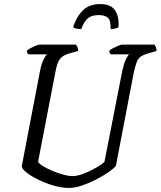

<svg xmlns="http://www.w3.org/2000/svg" viewBox="-20 -923 789 943"><path d="M320 0Q282 0 241.5 -12Q201 -24 166 -41.5Q131 -59 109 -76.5Q87 -94 87 -107L177 -577Q184 -611 194 -631Q204 -651 211 -656H119Q117 -658 114.5 -662.5Q112 -667 112 -674Q118 -680 131 -687Q144 -694 157 -699Q170 -704 176 -704H353Q356 -700 360 -692.5Q364 -685 364 -673L318 -660Q288 -651 274.5 -633.5Q261 -616 253 -574L167 -128Q173 -118 193 -106Q213 -94 239.5 -83Q266 -72 292 -65Q318 -58 335 -58Q360 -58 392 -70.5Q424 -83 452.5 -99.5Q481 -116 493 -128L581 -577Q589 -613 598.5 -632Q608 -651 614 -656H524Q522 -657 519.5 -662Q517 -667 517 -674Q523 -680 536.5 -687Q550 -694 562.5 -699Q575 -704 580 -704H739Q741 -700 745 -692.5Q749 -685 749 -673L702 -659Q682 -653 670 -644Q658 -635 651 -617Q644 -599 637 -566L549 -108Q537 -94 510 -75.5Q483 -57 449.5 -40Q416 -23 381.5 -11.5Q347 0 320 0ZM379 -780Q364 -780 353 -783Q342 -786 339 -789Q355 -840 386.5 -871.5Q418 -903 472 -903Q525 -903 545.5 -871.5Q566 -840 562 -789Q557 -786 546 -783Q535 -780 523 -780Q525 -821 510.5 -835Q496 -849 465 -849Q432 -849 413 -834.5Q394 -820 379 -780Z"/></svg>

Font: Texturina Light
Style: Italic
Weight: 300
Italic angle: -11°
Designer: Guillermo Torres Carreño
Foundry: Omnibus-Type
Version: Version 1.002; ttfautohint (v1.8.3)